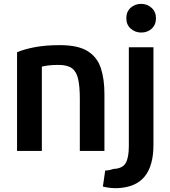

<svg xmlns="http://www.w3.org/2000/svg" viewBox="-20 -773 875 991"><path d="M68 6H196V-429Q206 -432 228 -435Q250 -438 282 -438Q328 -438 351.5 -420.5Q375 -403 383.5 -364.5Q392 -326 392 -263V6H519V-288Q519 -365 500.5 -421.5Q482 -478 432.5 -509Q383 -540 289 -540Q213 -540 157 -529Q101 -518 68 -503ZM589 198Q683 193 727.5 137Q772 81 772 -25V-529H645V-18Q645 41 628.5 69Q612 97 565 99Q543 107 523 107L511 190Q530 195 552 197Q574 199 589 198ZM785 -679Q785 -712 762.5 -732.5Q740 -753 708 -753Q677 -753 654.5 -733Q632 -713 632 -679Q632 -645 655 -625Q678 -605 709 -605Q741 -605 763 -625Q785 -645 785 -679Z"/></svg>

Font: Repo DemiBold
Style: Regular
Weight: 600
Designer: Stefan Peev
Foundry: Context Ltd
Version: Version 1.502